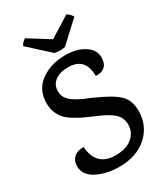

<svg xmlns="http://www.w3.org/2000/svg" viewBox="-221 -993 960 1104"><g transform="rotate(-30 259.5 -441.0)"><path d="M491 -209Q491 -112 421.5 -48.5Q352 15 235 15Q152 15 88.5 -17.5Q25 -50 25 -110Q25 -144 47 -165.5Q69 -187 113 -187Q122 -53 251 -53Q320 -53 360 -86Q400 -119 400 -172Q400 -224 356 -256Q332 -273 312 -283Q292 -293 251 -310.5Q210 -328 189.5 -338Q169 -348 138 -367Q107 -386 92 -404Q54 -450 54 -510Q54 -599 120 -647.5Q186 -696 279 -697Q374 -699 430 -650Q460 -622 460 -581.5Q460 -541 437 -521.5Q414 -502 378 -506Q378 -629 263 -629Q211 -629 178 -605Q145 -581 145 -538Q145 -505 164 -484Q172 -476 177 -470.5Q182 -465 194.5 -457.5Q207 -450 213 -446Q219 -442 234.5 -434.5Q250 -427 256 -424Q285 -414 306 -403Q407 -359 449 -320Q491 -281 491 -209ZM442 -863 308 -739Q277 -731 238 -739L102 -863Q113 -885 134 -897L271 -811L408 -897Q427 -887 442 -863Z"/></g></svg>

Font: Karma SemiBold
Style: Regular
Weight: 600
Designer: Joana Correia
Foundry: Indian Type Foundry
Version: Version 1.202;PS 1.0;hotconv 1.0.78;makeotf.lib2.5.61930; tt